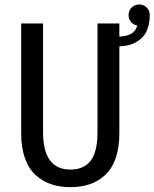

<svg xmlns="http://www.w3.org/2000/svg" viewBox="-20 -802 670 834"><path d="M72 -222.5V-700H167V-227.5Q167 -65.5 286 -65.5Q344 -65.5 373.8 -104Q403.5 -142.5 403.5 -227V-700H498.5V-643Q531 -644.5 550 -655.5Q569 -666.5 576.5 -691Q560 -693.5 549.2 -706.5Q538.5 -719.5 538.5 -736.5Q538.5 -756 551.8 -769.2Q565 -782.5 584.5 -782.5Q604.5 -782.5 617.5 -769.2Q630.5 -756 630.5 -736.5Q630.5 -706.5 623 -683Q615.5 -659.5 603 -644.8Q590.5 -630 573 -620Q555.5 -610 537.5 -605.8Q519.5 -601.5 498.5 -600.5V-222.5Q498.5 -160 482 -113.8Q465.5 -67.5 435.8 -40.8Q406 -14 368.8 -1.5Q331.5 11 286 11Q240.5 11 203 -1.5Q165.5 -14 135.5 -40.8Q105.5 -67.5 88.8 -113.8Q72 -160 72 -222.5Z"/></svg>

Font: League Mono Narrow
Style: Regular
Weight: 400
Width: 3
Designer: Tyler Finck
Foundry: The League of Moveable Type / Tyler Finck
Version: Version 2.210